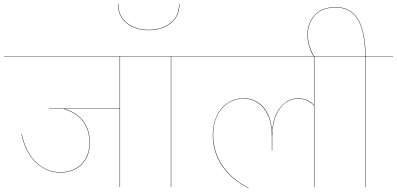

<svg xmlns="http://www.w3.org/2000/svg" viewBox="-30 -972 2063 998"><path d="M736 -678H594V0H592V-406H306Q437 -365 437 -229Q437 -159 394 -117Q351 -75 284 -75Q211 -75 156 -128Q101 -181 81 -276H83Q103 -182 157 -129.5Q211 -77 284 -77Q350 -77 392.5 -118.5Q435 -160 435 -229Q435 -367 299 -406H224V-408H592V-678H-10V-680H736Z M1002 -678H860V0H858V-678H716V-680H1002ZM583 -952H585Q585 -887 631 -852Q677 -817 743 -817Q809 -817 855 -852Q901 -887 901 -952H903Q903 -886 856.5 -850.5Q810 -815 743 -815Q676 -815 629.5 -850.5Q583 -886 583 -952Z M1746 -678H1604V0H1602V-423Q1591 -436 1570 -447.5Q1549 -459 1518 -459Q1485 -459 1454.5 -438Q1424 -417 1404.5 -371.5Q1385 -326 1385 -259V-190H1383V-259Q1383 -359 1341 -409Q1299 -459 1238 -459Q1167 -459 1122.5 -407Q1078 -355 1078 -271Q1078 -183 1126 -111.5Q1174 -40 1263 5L1261 6Q1172 -39 1124 -110.5Q1076 -182 1076 -271Q1076 -327 1096.5 -370Q1117 -413 1154 -437Q1191 -461 1238 -461Q1297 -461 1338.5 -415.5Q1380 -370 1384 -282Q1387 -341 1406.5 -381Q1426 -421 1456 -441Q1486 -461 1518 -461Q1570 -461 1602 -426V-678H982V-680H1746Z M2013 -678H1871V0H1869V-678H1727V-680H1869Q1866 -813 1828.5 -873Q1791 -933 1714 -933Q1645 -933 1607.5 -892.5Q1570 -852 1570 -792Q1570 -760 1581 -726.5Q1592 -693 1604 -679H1601Q1589 -694 1578.5 -727Q1568 -760 1568 -792Q1568 -853 1606.5 -894Q1645 -935 1714 -935Q1792 -935 1830 -874Q1868 -813 1871 -680H2013Z"/></svg>

Font: FiraGO Two
Style: Regular
Weight: 100
Designer: bBox Type
Foundry: bBox Type GmbH
Version: Version 1.001